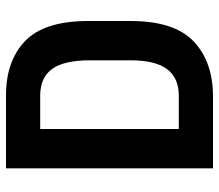

<svg xmlns="http://www.w3.org/2000/svg" viewBox="-65 -665 730 640"><g transform="rotate(-90 300.0 -345.0)"><path d="M59 -690H302Q417 -690 483.5 -626Q550 -562 550 -416V-275Q550 -129 482 -64.5Q414 0 298 0H59ZM301 -114Q360 -114 389.5 -153Q419 -192 419 -276V-409Q419 -497 390 -536.5Q361 -576 301 -576H190V-114Z"/></g></svg>

Font: D-DIN
Style: DIN-Bold
Weight: 700
Designer: Charles Nix
Foundry: Datto Inc.
Version: Version 1.00